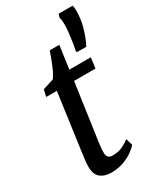

<svg xmlns="http://www.w3.org/2000/svg" viewBox="-210 -902 824 984"><g transform="rotate(-30 201.5 -410.0)"><path d="M167.2 -175.3Q164.8 -158.6 163.2 -145.8Q161.7 -133.1 160.8 -121.7Q159.9 -110.2 159.9 -96.7Q159.9 -80.6 168 -71.7Q176.1 -62.8 192.3 -62.8Q228.9 -62.8 254.2 -75.5Q279.6 -88.2 294.9 -100.9L306.9 -60.5Q295.4 -47 272.7 -30.4Q250.1 -13.9 217.4 -2Q184.8 10 142.2 10Q104.7 10 80.4 -9.5Q56.1 -29.1 56.1 -74.1Q56.1 -79.4 56.3 -86.2Q56.6 -93 57.5 -102.4Q58.5 -111.7 59.9 -124.1Q61.3 -136.6 63.7 -153.2L110.6 -492.9H47.7L56.7 -533.2L121.1 -553.7Q131.7 -565.4 143.1 -589.7Q154.5 -614.1 165.1 -641.8Q175.7 -669.5 183.2 -691H239.6L220.4 -555H347.6L339.1 -492.9H212.6ZM354.1 -612.9 298.7 -613.5 296.5 -621.5Q301 -641.2 305 -666.4Q309 -691.7 312.5 -723.8Q315.8 -754.3 315 -776.4Q314.2 -798.6 309.8 -811.9L316.8 -830.5H399Q402.8 -816.4 402.8 -799.5Q402.8 -782.6 400 -756.2Q398.2 -734.9 390.6 -707.7Q383.1 -680.4 373.3 -654.9Q363.5 -629.4 354.1 -612.9Z"/></g></svg>

Font: Merriweather Light
Style: Italic
Weight: 300
Italic angle: -7.8°
Designer: Eben Sorkin
Foundry: Eben Sorkin
Version: Version 2.101